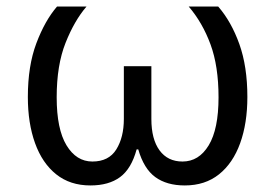

<svg xmlns="http://www.w3.org/2000/svg" viewBox="-20 -556 839 586"><path d="M256 10Q194 10 151.5 -24Q109 -58 87 -119Q65 -180 65 -260Q65 -355 91 -424Q117 -493 154 -536H244Q207 -493 180 -425Q153 -357 153 -259Q153 -162 183 -112.5Q213 -63 262 -63Q312 -63 335 -100Q358 -137 358 -193V-354H442V-193Q442 -131 467 -97Q492 -63 537 -63Q587 -63 617 -112.5Q647 -162 647 -259Q647 -354 622.5 -420.5Q598 -487 556 -536H646Q686 -490 710.5 -421.5Q735 -353 735 -260Q735 -180 713 -119Q691 -58 648.5 -24Q606 10 544 10Q489 10 454 -15.5Q419 -41 402 -100H397Q381 -41 346.5 -15.5Q312 10 256 10Z"/></svg>

Font: Go Noto Current
Style: Regular
Weight: 400
Designer: Monotype Design Team
Foundry: Monotype Imaging Inc.
Version: Version 2.007; ttfautohint (v1.8) -l 8 -r 50 -G 200 -x 14 -D